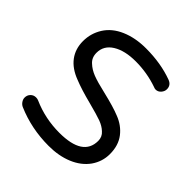

<svg xmlns="http://www.w3.org/2000/svg" viewBox="-189 -830 979 979"><g transform="rotate(45 301.0 -340.5)"><path d="M77.1 -36.1Q65.4 -41 57.1 -52.7Q48.8 -64.5 48.8 -77.1Q48.8 -94.7 60.5 -106.9Q72.3 -119.1 89.8 -119.1Q100.6 -119.1 108.4 -115.2Q199.2 -75.2 300.8 -75.2Q470.7 -75.2 470.7 -186.5Q470.7 -215.8 449.2 -234.4Q429.7 -252.9 400.4 -263.7Q371.1 -274.4 303.7 -292Q226.6 -311.5 175.8 -332Q116.2 -354.5 85.9 -395Q55.7 -435.5 55.7 -491.2Q55.7 -546.9 85 -593.8Q115.2 -641.6 174.3 -667Q233.4 -692.4 309.6 -692.4Q417 -692.4 503.9 -660.2Q532.2 -649.4 532.2 -620.1Q532.2 -604.5 520.5 -591.3Q508.8 -578.1 492.2 -578.1Q485.4 -578.1 476.6 -582Q400.4 -608.4 319.3 -608.4Q241.2 -608.4 193.8 -579.1Q146.5 -549.8 146.5 -498Q146.5 -462.9 169.9 -442.4Q191.4 -421.9 223.6 -409.2Q255.9 -396.5 320.3 -381.8Q402.3 -362.3 445.3 -344.7Q497.1 -325.2 528.8 -284.2Q560.5 -243.2 560.5 -180.7Q560.5 -127 529.3 -82Q497.1 -37.1 439.9 -13.2Q382.8 10.7 309.6 10.7Q185.5 10.7 77.1 -36.1Z"/></g></svg>

Font: FakePearl
Style: Regular
Weight: 400
Version: Version 1.2